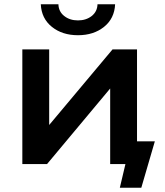

<svg xmlns="http://www.w3.org/2000/svg" viewBox="-20 -764 766 894"><path d="M170 -744H252Q253 -710 279 -689.5Q305 -669 343 -669Q381 -669 407 -689.5Q433 -710 434 -744H516Q513 -678 464.5 -639Q416 -600 343 -600Q270 -600 221.5 -639Q173 -678 170 -744ZM701 -106 638 110H538L564 0H493V-352L199 0H84V-534H209V-182L504 -534H618V-106Z"/></svg>

Font: APTA Sans SemiBold
Style: Bold
Weight: 600
Version: Version 7.200